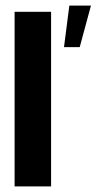

<svg xmlns="http://www.w3.org/2000/svg" viewBox="-20 -664 344 684"><path d="M32 -622H162V0H32ZM208 -496 227 -644H304L264 -496Z"/></svg>

Font: Smooch Sans ExtraBold
Style: Regular
Weight: 800
Designer: Robert E. Leuschke
Foundry: Robert E. Leuschke
Version: Version 1.010